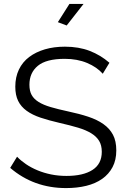

<svg xmlns="http://www.w3.org/2000/svg" viewBox="-20 -953 647 979"><path d="M320 -823 275 -840 334 -933H406ZM504 -577Q474 -611 424 -632Q374 -653 310 -653Q216 -653 173 -617.5Q130 -582 130 -521Q130 -489 141.5 -468.5Q153 -448 177 -433Q201 -418 238.5 -407Q276 -396 327 -385Q384 -373 429.5 -358Q475 -343 507 -320.5Q539 -298 556 -266Q573 -234 573 -186Q573 -137 554 -101Q535 -65 501 -41Q467 -17 420 -5.5Q373 6 317 6Q152 6 32 -97L67 -154Q86 -134 112.5 -116Q139 -98 171.5 -84.5Q204 -71 241 -63.5Q278 -56 319 -56Q404 -56 451.5 -86.5Q499 -117 499 -179Q499 -212 485.5 -234.5Q472 -257 445 -273.5Q418 -290 378 -302Q338 -314 285 -326Q229 -339 187 -353Q145 -367 116 -388Q87 -409 72.5 -438.5Q58 -468 58 -511Q58 -560 76.5 -598.5Q95 -637 129 -662.5Q163 -688 209 -701.5Q255 -715 311 -715Q382 -715 437.5 -693.5Q493 -672 538 -633Z"/></svg>

Font: PTCRaleway
Style: Regular
Weight: 400
Designer: Matt McInerney, Pablo Impallari, Rodrigo Fuenzalida
Foundry: Matt McInerney, Pablo Impallari, Rodrigo Fuenzalida
Version: Version 3.000g; ttfautohint (v1.5) -l 8 -r 28 -G 28 -x 14 -D